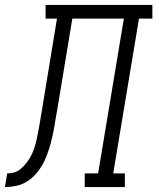

<svg xmlns="http://www.w3.org/2000/svg" viewBox="-76 -755 635 775"><path d="M-56 0 -47 -55Q-34 -55 -20.5 -58.5Q-7 -62 4 -70.5Q15 -79 24.5 -90Q34 -101 41.5 -112.5Q49 -124 54.5 -137Q60 -150 64 -162.5Q68 -175 71 -188.5Q74 -202 76.5 -215Q79 -228 81.5 -241Q84 -254 86 -267Q88 -279 90 -291Q92 -303 94 -315L154 -680H108V-735H539V-680H485L381 -55H428V0H266V-55H320L424 -680H216L154 -306Q154 -305 153.5 -304Q153 -303 153 -302V-298Q152 -297 152 -297Q152 -297 152 -296Q148 -272 144 -248Q140 -224 134.5 -200Q129 -176 121.5 -152Q114 -128 103 -105Q92 -82 76 -61.5Q60 -41 38.5 -26Q17 -11 -7.5 -5.5Q-32 0 -56 0Z"/></svg>

Font: Iosevka Slab Light Oblique
Style: Regular
Weight: 300
Italic angle: -9°
Monospace: yes
Designer: Belleve Invis
Foundry: Belleve Invis
Version: Version 11.1.1; ttfautohint (v1.8.3)